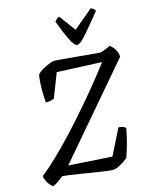

<svg xmlns="http://www.w3.org/2000/svg" viewBox="-149 -1047 900 1136"><g transform="rotate(-15 301.0 -479.0)"><path d="M34 0Q27 0 16.5 -12Q6 -24 -2.5 -41Q-11 -58 -11 -73Q34 -108 89 -161Q144 -214 204 -278.5Q264 -343 321 -410Q372 -469 418.5 -526.5Q465 -584 502 -633L227 -645L170 -498Q165 -495 151.5 -491.5Q138 -488 118 -488Q116 -519 115.5 -552Q115 -585 117 -613.5Q119 -642 123 -659Q138 -675 160 -687Q182 -699 202 -706.5Q222 -714 229 -714Q236 -714 264.5 -711.5Q293 -709 331.5 -705.5Q370 -702 408 -698.5Q446 -695 473 -692.5Q500 -690 504 -690Q515 -691 535.5 -699Q556 -707 569 -714Q583 -706 598 -684Q613 -662 613 -636L150 -94L416 -77L495 -235Q512 -235 523.5 -229.5Q535 -224 539 -219Q535 -196 527 -162.5Q519 -129 509.5 -97.5Q500 -66 493 -47Q466 -26 441 -13Q416 0 398 0Q388 0 357 -4Q326 -8 286 -14.5Q246 -21 206 -27.5Q166 -34 136.5 -38Q107 -42 99 -42Q46 0 34 0ZM387 -769Q370 -769 347 -815.5Q324 -862 297 -935Q302 -941 308.5 -948Q315 -955 326 -958L400 -858L519 -958Q541 -949 545 -935Q484 -860 444.5 -814.5Q405 -769 387 -769Z"/></g></svg>

Font: Texturina 72pt 72pt Medium
Style: Italic
Weight: 500
Italic angle: -11°
Designer: Guillermo Torres Carreño
Foundry: Omnibus-Type
Version: Version 1.002; ttfautohint (v1.8.3)